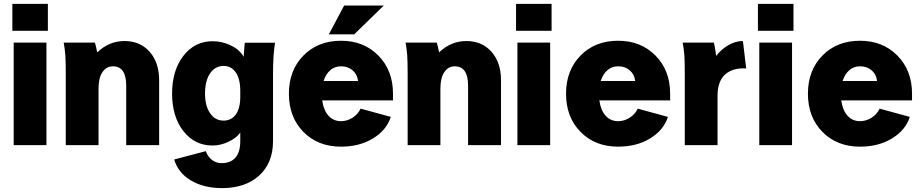

<svg xmlns="http://www.w3.org/2000/svg" viewBox="-20 -740 4695 979"><path d="M49.8 0V-522.9H216.8V0ZM43 -583V-720.2H224.1V-583Z M304.7 -522.9H463.9Q469.2 -506.8 475.6 -473.1Q536.6 -530.8 614.7 -530.8Q694.8 -530.8 743.2 -475.8Q791.5 -420.9 791.5 -330.1V0H623.5V-303.2Q623.5 -401.9 555.7 -401.9Q522.5 -401.9 502.4 -372.3Q482.4 -342.8 482.4 -288.1V0H315.4V-359.9Q315.4 -425.3 313.2 -457.3Q311 -489.3 304.7 -522.9Z M1205.1 -21V-64Q1185.5 -36.1 1145 -17.1Q1104.5 2 1064 2Q972.2 2 914.8 -71.8Q857.4 -145.5 857.4 -263.2Q857.4 -380.4 915 -455.1Q972.7 -529.8 1064 -529.8Q1113.8 -529.8 1158.7 -507.6Q1203.6 -485.4 1222.2 -450.2Q1228 -514.6 1228 -522H1382.3Q1372.1 -457.5 1372.1 -362.8V-20Q1372.1 90.8 1301.5 155Q1231 219.2 1112.3 219.2Q1019.5 219.2 953.9 180.4Q888.2 141.6 868.2 73.2L1029.3 30.8Q1040.5 60.5 1061.8 76.2Q1083 91.8 1110.4 91.8Q1156.2 91.8 1180.7 63.5Q1205.1 35.2 1205.1 -21ZM1025.4 -263.2Q1025.4 -200.2 1051.3 -162.6Q1077.1 -125 1120.1 -125Q1159.2 -125 1182.1 -156Q1205.1 -187 1205.1 -246.1V-275.9Q1205.1 -337.9 1182.1 -370.8Q1159.2 -403.8 1120.1 -403.8Q1077.1 -403.8 1051.3 -366Q1025.4 -328.1 1025.4 -263.2Z M1453.1 -262.2Q1453.1 -381.3 1527.1 -456.8Q1601.1 -532.2 1718.8 -532.2Q1835 -532.2 1909.4 -456.5Q1983.9 -380.9 1983.9 -262.2V-228H1623Q1629.9 -177.7 1655 -149.9Q1680.2 -122.1 1718.8 -122.1Q1749.5 -122.1 1777.1 -139.4Q1804.7 -156.7 1818.8 -186L1972.7 -144Q1951.2 -76.7 1882.3 -34.4Q1813.5 7.8 1718.8 7.8Q1601.1 7.8 1527.1 -67.4Q1453.1 -142.6 1453.1 -262.2ZM1718.8 -401.9Q1687 -401.9 1664.3 -382.3Q1641.6 -362.8 1629.9 -327.1H1805.7Q1801.8 -360.8 1778.1 -381.3Q1754.4 -401.9 1718.8 -401.9ZM1734.9 -711.9H1937L1786.1 -564.9H1656.7Z M2047.9 -522.9H2207Q2212.4 -506.8 2218.8 -473.1Q2279.8 -530.8 2357.9 -530.8Q2438 -530.8 2486.3 -475.8Q2534.7 -420.9 2534.7 -330.1V0H2366.7V-303.2Q2366.7 -401.9 2298.8 -401.9Q2265.6 -401.9 2245.6 -372.3Q2225.6 -342.8 2225.6 -288.1V0H2058.6V-359.9Q2058.6 -425.3 2056.4 -457.3Q2054.2 -489.3 2047.9 -522.9Z M2618.2 0V-522.9H2785.2V0ZM2611.3 -583V-720.2H2792.5V-583Z M2866.2 -262.2Q2866.2 -381.3 2940.2 -456.8Q3014.2 -532.2 3131.8 -532.2Q3248 -532.2 3322.5 -456.5Q3397 -380.9 3397 -262.2V-228H3036.1Q3043 -177.7 3068.1 -149.9Q3093.3 -122.1 3131.8 -122.1Q3162.6 -122.1 3190.2 -139.4Q3217.8 -156.7 3231.9 -186L3385.7 -144Q3364.3 -76.7 3295.4 -34.4Q3226.6 7.8 3131.8 7.8Q3014.2 7.8 2940.2 -67.4Q2866.2 -142.6 2866.2 -262.2ZM3131.8 -401.9Q3100.1 -401.9 3077.4 -382.3Q3054.7 -362.8 3043 -327.1H3218.8Q3214.8 -360.8 3191.2 -381.3Q3167.5 -401.9 3131.8 -401.9Z M3460.9 -522.9H3620.1Q3625 -503.4 3631.8 -455.1Q3658.7 -489.7 3694.8 -510.3Q3731 -530.8 3768.1 -530.8L3784.7 -391.1Q3716.8 -395 3677.7 -360.6Q3638.7 -326.2 3638.7 -250V0H3471.7V-359.9Q3471.7 -425.3 3469.5 -457.3Q3467.3 -489.3 3460.9 -522.9Z M3851.6 0V-522.9H4018.6V0ZM3844.7 -583V-720.2H4025.9V-583Z M4099.6 -262.2Q4099.6 -381.3 4173.6 -456.8Q4247.6 -532.2 4365.2 -532.2Q4481.4 -532.2 4555.9 -456.5Q4630.4 -380.9 4630.4 -262.2V-228H4269.5Q4276.4 -177.7 4301.5 -149.9Q4326.7 -122.1 4365.2 -122.1Q4396 -122.1 4423.6 -139.4Q4451.2 -156.7 4465.3 -186L4619.1 -144Q4597.7 -76.7 4528.8 -34.4Q4460 7.8 4365.2 7.8Q4247.6 7.8 4173.6 -67.4Q4099.6 -142.6 4099.6 -262.2ZM4365.2 -401.9Q4333.5 -401.9 4310.8 -382.3Q4288.1 -362.8 4276.4 -327.1H4452.1Q4448.2 -360.8 4424.6 -381.3Q4400.9 -401.9 4365.2 -401.9Z"/></svg>

Font: LT Superior Black
Style: Regular
Weight: 900
Designer: Daniel Lyons
Foundry: LyonsType
Version: Version 2.005